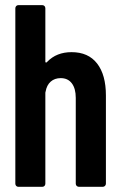

<svg xmlns="http://www.w3.org/2000/svg" viewBox="-20 -720 467 740"><path d="M255.9 -519Q320.3 -519 354.2 -475.3Q388.2 -431.6 388.2 -352.1V-12.2Q388.2 -6.8 384.5 -3.4Q380.9 0 376 0H284.2Q279.3 0 275.6 -3.4Q272 -6.8 272 -12.2V-342.8Q272 -378.9 256.8 -398.9Q241.7 -418.9 213.9 -418.9Q190.9 -418.9 175.5 -405.5Q160.2 -392.1 155.8 -367.2Q154.8 -365.2 154.8 -360.8V-12.2Q154.8 -6.8 151.4 -3.4Q147.9 0 143.1 0H50.8Q45.9 0 42.5 -3.4Q39.1 -6.8 39.1 -12.2V-688Q39.1 -693.4 42.5 -696.8Q45.9 -700.2 50.8 -700.2H143.1Q147.9 -700.2 151.4 -696.8Q154.8 -693.4 154.8 -688V-481.9Q154.8 -479 157.5 -479Q160.2 -479 162.1 -481.9Q197.8 -519 255.9 -519Z"/></svg>

Font: Barlow Condensed SemiBold
Style: Regular
Weight: 600
Width: 3
Designer: Jeremy Tribby
Foundry: Tribby Type
Version: Version 1.422;hotconv 1.0.109;makeotfexe 2.5.65596